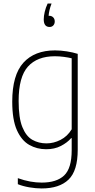

<svg xmlns="http://www.w3.org/2000/svg" viewBox="-20 -832 536 1082"><path d="M214.5 230Q182.5 230 145.8 223.8Q109 217.5 80.5 206V172Q117 185 150.2 191Q183.5 197 215 197Q299 197 341.5 156.8Q384 116.5 384 14.5V-53.5H381Q359 -28 323.2 -9.5Q287.5 9 240 9Q188 9 144.8 -15.5Q101.5 -40 75.2 -98.5Q49 -157 49 -259Q49 -409.5 112 -478.8Q175 -548 290 -548Q322 -548 356.8 -542.5Q391.5 -537 418 -528.5V12Q418 130.5 366.2 180.2Q314.5 230 214.5 230ZM242 -24Q282.5 -24 321.2 -43.8Q360 -63.5 384 -103.5V-503.5Q366 -508 340.2 -511.5Q314.5 -515 289 -515Q190 -515 137.5 -456.8Q85 -398.5 85 -263Q85 -167.5 106 -115.8Q127 -64 162.5 -44Q198 -24 242 -24ZM259.5 -680Q226.5 -680 226.5 -723Q226.5 -741 232 -765Q237.5 -789 248.5 -812H270.5Q262.5 -791 258.8 -774.2Q255 -757.5 254 -743H257.5Q271 -743 279.8 -734.2Q288.5 -725.5 288.5 -711Q288.5 -697.5 280.5 -688.8Q272.5 -680 259.5 -680Z"/></svg>

Font: Encode Sans SemiCondensed SemiCondensed Thin
Style: Regular
Weight: 100
Width: 4
Designer: Multiple Designers
Foundry: Impallari Type
Version: Version 3.000; ttfautohint (v1.8.3) -l 8 -r 50 -G 200 -x 14 